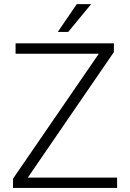

<svg xmlns="http://www.w3.org/2000/svg" viewBox="-20 -924 638 944"><path d="M116.7 -50.8H555.7V0H43.9V-45.4L465.8 -659.7H56.6V-710.9H540V-668ZM357.4 -903.8H428.2L315.4 -767.1H264.2Z"/></svg>

Font: Roboto-Light
Style: Regular
Weight: 300
Designer: Google
Version: Version 2.137; 2017